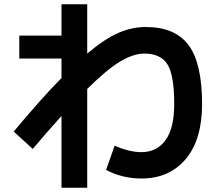

<svg xmlns="http://www.w3.org/2000/svg" viewBox="-20 -813 1040 896"><path d="M267 -272Q188 -184 133 -118L44 -199Q173 -354 267 -449V-540H70V-647H267V-793H387V-563Q469 -632 532.5 -659.5Q596 -687 660 -687Q797 -687 860 -602.5Q923 -518 923 -327Q923 -161 846.5 -70.5Q770 20 640 20Q551 20 475 -20L515 -133Q584 -103 640 -103Q712 -103 752.5 -159Q793 -215 793 -327Q793 -462 761.5 -512.5Q730 -563 653 -563Q604 -563 542.5 -527Q481 -491 387 -398V63H267Z"/></svg>

Font: Mplus 1p Bold
Style: Bold
Weight: 700
Version: Version 1.061